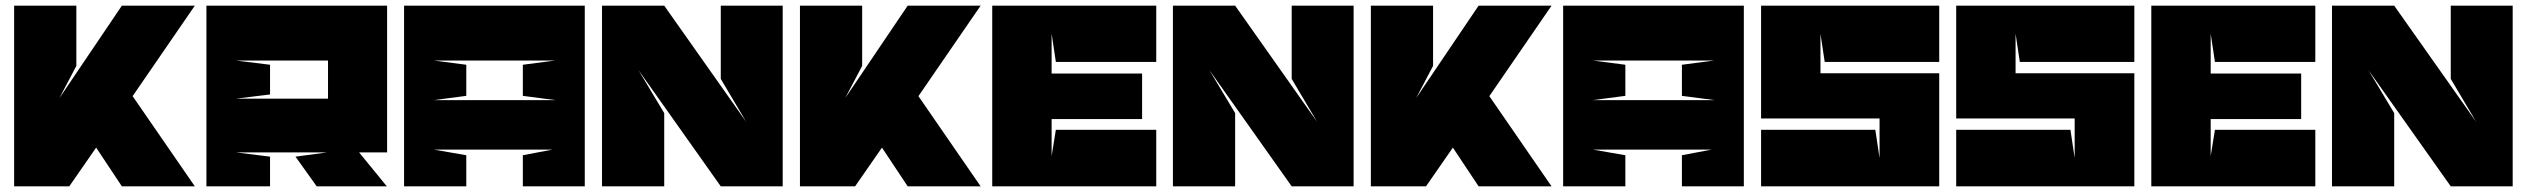

<svg xmlns="http://www.w3.org/2000/svg" viewBox="-20 -659 8937 679"><path d="M449 -319 669 0H411L320 -137L225 0H30V-639H250V-426L190 -312L411 -639H669Z M814 -445 935 -430V-325L814 -310H1140V-445ZM815 -120 935 -105V0H710V-639H1349V-120H1250L1348 0H1100L1025 -105L1136 -120Z M1629 -430V-320L1514 -305H1944L1829 -320V-430L1944 -445H1514ZM2048 -639V0H1829V-110L1934 -130H1514L1629 -110V0H1409V-639Z M2529 -380V-639H2748V0H2529L2238 -411L2329 -259V0H2109V-639H2329L2619 -228Z M3228 -319 3448 0H3190L3099 -137L3004 0H2809V-639H3029V-426L2969 -312L3190 -639H3448Z M3714 -200H4069V0H3489V-639H4069V-440H3714L3699 -540V-399H4019V-238H3699V-107Z M4548 -380V-639H4767V0H4548L4257 -411L4348 -259V0H4128V-639H4348L4638 -228Z M5247 -319 5467 0H5209L5118 -137L5023 0H4828V-639H5048V-426L4988 -312L5209 -639H5467Z M5728 -430V-320L5613 -305H6043L5928 -320V-430L6043 -445H5613ZM6147 -639V0H5928V-110L6033 -130H5613L5728 -110V0H5508V-639Z M6208 -639H6838V-440H6433L6418 -540V-400H6838V0H6208V-200H6612L6627 -100V-240H6208V-639Z M6898 -639H7528V-440H7123L7108 -540V-400H7528V0H6898V-200H7302L7317 -100V-240H6898V-639Z M7813 -200H8168V0H7588V-639H8168V-440H7813L7798 -540V-399H8118V-238H7798V-107Z M8647 -380V-639H8866V0H8647L8356 -411L8447 -259V0H8227V-639H8447L8737 -228Z"/></svg>

Font: Banana Brick
Style: Regular
Weight: 400
Designer: artmaker
Foundry: artmaker
Version: Version 4.000 2011 initial release